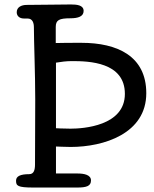

<svg xmlns="http://www.w3.org/2000/svg" viewBox="-20 -841 690 861"><path d="M111 -60C72 -60 52 -51 52 -31C52 -8 58 0 130 0H326C369 0 388 -7 388 -32C388 -57 357 -63 328 -63H231V-184C231 -184 274 -182 297 -182C446 -182 636 -242 636 -423C636 -589 507 -649 345 -649C296 -649 262 -649 230 -648V-720C230 -751 245 -759 296 -759C330 -759 355 -767 355 -792C355 -818 325 -821 298 -821C265 -821 146 -819 100 -819C76 -819 55 -809 55 -786C55 -769 68 -758 87 -758H103C127 -758 132 -737 132 -718C132 -654 138 -511 138 -395C138 -248 137 -247 137 -104C137 -79 132 -60 111 -60ZM303 -567C378 -567 540 -563 540 -420C540 -276 353 -264 296 -264C262 -264 231 -266 231 -266V-560C254 -564 278 -567 303 -567Z"/></svg>

Font: Life Savers
Style: ExtraBold
Weight: 800
Designer: Pablo Impallari, Rodrigo Fuenzalida, Brenda Gallo
Foundry: Pablo Impallari, Rodrigo Fuenzalida, Brenda Gallo
Version: Version 3.000